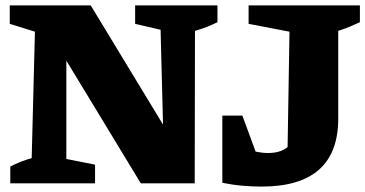

<svg xmlns="http://www.w3.org/2000/svg" viewBox="-20 -677 1349 709"><path d="M479 -657H783V-595Q763 -585 743.5 -577.5Q724 -570 700 -563L699 0H500L225 -453V-90L331 -69V0H18V-62Q56 -82 97 -93L109 -560L16 -589V-657H315L582 -217L573 -567L479 -589ZM801 -2V-250H875L924 -117Q949 -112 970 -112Q1016 -112 1042 -134L1049 -560L898 -589V-657H1309V-595Q1292 -587 1271.5 -578.5Q1251 -570 1229 -563V-239Q1229 12 946 12Q913 12 877 9Q841 6 801 -2Z"/></svg>

Font: Piazzolla SC ExtraBold
Style: Regular
Weight: 800
Designer: Juan Pablo del Peral
Foundry: Huerta Tipografica
Version: Version 1.330